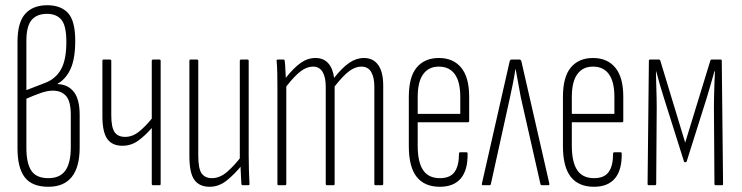

<svg xmlns="http://www.w3.org/2000/svg" viewBox="-20 -709 2840 735"><path d="M165 6Q103 6 75 -30Q47 -66 47 -141V-549Q47 -623 76.5 -656Q106 -689 161 -689Q213 -689 240.5 -659Q268 -629 268 -553Q268 -485 250.5 -446Q233 -407 200 -388V-387Q240 -386 262.5 -357.5Q285 -329 285 -269V-144Q285 -70 255 -32Q225 6 165 6ZM165 -27Q210 -27 230.5 -56.5Q251 -86 251 -145V-269Q251 -321 233 -341.5Q215 -362 182 -362Q161 -362 133 -352Q105 -342 81 -331V-143Q81 -84 100 -55.5Q119 -27 165 -27ZM81 -364 151 -391Q192 -406 213 -442.5Q234 -479 234 -548Q234 -611 215 -633.5Q196 -656 160 -656Q121 -656 101 -632.5Q81 -609 81 -552Z M566 0Q561 0 561 -5V-219Q536 -190 509 -170.5Q482 -151 449 -151Q409 -151 390.5 -177.5Q372 -204 372 -264V-476Q372 -481 376 -481H401Q406 -481 406 -476V-268Q406 -222 418.5 -203.5Q431 -185 459 -185Q487 -185 512 -205Q537 -225 561 -255V-476Q561 -481 566 -481H591Q595 -481 595 -476V-5Q595 0 591 0Z M783 6Q743 6 724 -20.5Q705 -47 705 -112V-476Q705 -481 709 -481H734Q739 -481 739 -476V-114Q739 -63 752 -45Q765 -27 791 -27Q822 -27 850.5 -52Q879 -77 906 -113L908 -79Q879 -43 848.5 -18.5Q818 6 783 6ZM909 0Q905 0 904 -5Q903 -28 901.5 -54.5Q900 -81 900 -95L898 -99V-476Q898 -481 903 -481H928Q932 -481 932 -476V-114Q932 -82 933 -55Q934 -28 935 -6Q936 0 931 0Z M1046 0Q1042 0 1042 -5V-367Q1042 -399 1041.5 -426.5Q1041 -454 1039 -475Q1038 -481 1043 -481H1066Q1069 -481 1070 -476Q1072 -459 1072.5 -442Q1073 -425 1074 -411Q1105 -450 1131.5 -468.5Q1158 -487 1188 -487Q1218 -487 1236 -467.5Q1254 -448 1259 -411Q1290 -450 1317 -468.5Q1344 -487 1373 -487Q1409 -487 1428 -460Q1447 -433 1447 -382V-5Q1447 0 1442 0H1417Q1413 0 1413 -5V-377Q1413 -413 1401 -433.5Q1389 -454 1363 -454Q1340 -454 1316.5 -436.5Q1293 -419 1261 -378V-5Q1261 0 1257 0H1232Q1227 0 1227 -5V-377Q1227 -413 1215 -433.5Q1203 -454 1178 -454Q1155 -454 1131.5 -436.5Q1108 -419 1076 -378V-5Q1076 0 1071 0Z M1664 6Q1605 6 1575 -32Q1545 -70 1545 -150V-338Q1545 -415 1575.5 -451Q1606 -487 1660 -487Q1715 -487 1745.5 -450Q1776 -413 1776 -339V-246Q1776 -241 1771 -241H1579V-151Q1579 -89 1599.5 -58Q1620 -27 1664 -27Q1703 -27 1720 -50.5Q1737 -74 1737 -120Q1737 -126 1741 -126H1766Q1770 -126 1770 -121Q1771 -58 1744 -26Q1717 6 1664 6ZM1579 -273H1742V-338Q1742 -396 1721 -425Q1700 -454 1660 -454Q1621 -454 1600 -425Q1579 -396 1579 -338Z M1829 0Q1823 0 1825 -7L1931 -474Q1933 -481 1938 -481H1969Q1974 -481 1976 -474L2083 -6Q2084 0 2079 0H2055Q2050 0 2049 -4L1974 -335Q1969 -361 1964 -389.5Q1959 -418 1954 -444H1953Q1949 -417 1943.5 -389.5Q1938 -362 1932 -335L1859 -4Q1858 0 1855 0Z M2254 6Q2195 6 2165 -32Q2135 -70 2135 -150V-338Q2135 -415 2165.5 -451Q2196 -487 2250 -487Q2305 -487 2335.5 -450Q2366 -413 2366 -339V-246Q2366 -241 2361 -241H2169V-151Q2169 -89 2189.5 -58Q2210 -27 2254 -27Q2293 -27 2310 -50.5Q2327 -74 2327 -120Q2327 -126 2331 -126H2356Q2360 -126 2360 -121Q2361 -58 2334 -26Q2307 6 2254 6ZM2169 -273H2332V-338Q2332 -396 2311 -425Q2290 -454 2250 -454Q2211 -454 2190 -425Q2169 -396 2169 -338Z M2463 0Q2459 0 2459 -5L2464 -476Q2464 -481 2468 -481H2502Q2507 -481 2508 -476L2603 -163L2699 -476Q2700 -481 2704 -481H2739Q2743 -481 2743 -476L2748 -5Q2748 0 2744 0H2720Q2715 0 2715 -5L2713 -299Q2713 -313 2713.5 -338.5Q2714 -364 2715 -391Q2716 -418 2717 -436H2715Q2707 -409 2700 -383.5Q2693 -358 2686 -336L2609 -92Q2608 -89 2607 -88.5Q2606 -88 2603 -88Q2602 -88 2600.5 -88.5Q2599 -89 2598 -92L2521 -336Q2514 -358 2506.5 -383.5Q2499 -409 2492 -436H2491Q2491 -418 2492 -391Q2493 -364 2493.5 -338.5Q2494 -313 2494 -299L2492 -5Q2492 0 2487 0Z"/></svg>

Font: Sofia Sans Extra Condensed ExtraLight
Style: Regular
Weight: 250
Designer: Botio Nikoltchev, Ani Petrova
Foundry: lettersoup
Version: Version 4.101